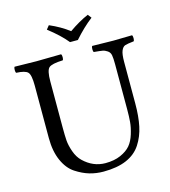

<svg xmlns="http://www.w3.org/2000/svg" viewBox="-120 -908 900 1014"><g transform="rotate(-15 330.5 -401.0)"><path d="M326.2 -696.8Q290 -741.7 225.1 -792L241.2 -812Q301.3 -786.1 347.2 -751Q404.3 -791 454.1 -812L469.2 -792Q419.4 -753.9 369.1 -696.8ZM171.9 -522.9V-269Q171.9 -227.1 173.8 -200Q175.8 -172.9 188 -137.9Q200.2 -103 223.1 -81.1Q274.9 -31.2 341.8 -30.8Q390.6 -30.8 425.8 -46.4Q460.9 -62 480 -84.5Q499 -106.9 510 -142.6Q521 -178.2 523.4 -207.5Q525.9 -236.8 525.9 -276.9V-522.9Q525.9 -555.2 522.9 -571.5Q520 -587.9 507.1 -596.9Q494.1 -606 481 -608.4Q467.8 -610.8 434.1 -613.8Q430.2 -617.7 430.2 -629.9Q430.2 -642.1 434.1 -647Q534.2 -645 549.8 -645Q553.7 -645 651.9 -647Q655.8 -642.1 655.8 -630.1Q655.8 -618.2 651.9 -613.8Q615.7 -609.9 603.3 -605.5Q590.8 -601.1 583 -582.5Q575.2 -564 575.2 -522.9V-294.9Q575.2 -224.1 564.2 -171.6Q553.2 -119.1 525.6 -76.7Q498 -34.2 447 -12.2Q396 9.8 320.8 9.8Q281.7 9.8 245.4 -0.7Q209 -11.2 170.9 -36.1Q132.8 -61 109.9 -112.5Q86.9 -164.1 86.9 -235.8V-522.9Q86.9 -582 72.5 -596.9Q58.1 -611.8 9.8 -613.8Q5.9 -617.7 5.9 -629.9Q5.9 -642.1 9.8 -647Q109.9 -645 128.9 -645Q166 -645 264.2 -647Q268.1 -642.1 268.1 -630.1Q268.1 -618.2 264.2 -613.8Q204.1 -611.8 188 -597.4Q171.9 -583 171.9 -522.9Z"/></g></svg>

Font: Linux Libertine Capitals
Style: Small Caps
Weight: 400
Designer: Philipp H. Poll
Foundry: Philipp H. Poll
Version: Version 5.1.3